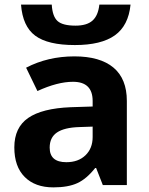

<svg xmlns="http://www.w3.org/2000/svg" viewBox="-20 -801 644 831"><path d="M71 -781H204Q207 -730 229 -710Q251 -690 307 -690Q356 -690 380.5 -712Q405 -734 410 -781H545Q536 -690 477 -648Q418 -606 304 -606Q187 -606 132.5 -646.5Q78 -687 71 -781ZM42 -163Q42 -249 102 -290.5Q162 -332 286 -337L381 -340V-364Q381 -447 296 -447Q229 -447 142 -407L93 -508Q187 -557 302 -557Q413 -557 471 -508.5Q529 -460 529 -364V0H425L396 -74H392Q355 -27 315 -8.5Q275 10 211 10Q132 10 87 -35Q42 -80 42 -163ZM381 -208V-253L323 -251Q258 -249 226.5 -227.5Q195 -206 195 -162Q195 -99 267 -99Q319 -99 350 -129Q381 -159 381 -208Z"/></svg>

Font: OpenSansMMV
Style: Bold
Weight: 700
Foundry: Ascender Corporation
Version: Version 4.001